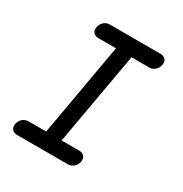

<svg xmlns="http://www.w3.org/2000/svg" viewBox="-170 -858 939 987"><g transform="rotate(30 300.0 -365.0)"><path d="M282 -90H386Q406 -90 416.5 -77.5Q427 -65 423 -45Q419 -25 404.5 -12.5Q390 0 370 0H70Q50 0 39.5 -12.5Q29 -25 33 -45Q37 -65 51.5 -77.5Q66 -90 86 -90H190L287 -640H183Q163 -640 152.5 -652.5Q142 -665 146 -685Q150 -705 164.5 -717.5Q179 -730 199 -730H499Q519 -730 529.5 -717.5Q540 -705 536 -685Q532 -665 517.5 -652.5Q503 -640 483 -640H379Z"/></g></svg>

Font: Maple Mono NL
Style: Italic
Weight: 400
Italic angle: -10°
Monospace: yes
Designer: subframe7536
Version: Version 7.000